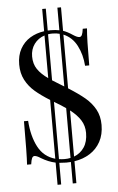

<svg xmlns="http://www.w3.org/2000/svg" viewBox="-63 -883 649 1057"><g transform="rotate(-5 261.5 -354.0)"><path d="M315.4 10.7V131.8H295.4V13.2Q278.8 14.2 269.5 14.2Q254.9 14.2 231.4 12.2V131.8H211.4V9.3Q171.9 1 132.3 -22.9Q110.8 -37.1 98.6 -37.1Q89.4 -37.1 84.5 -26.6Q79.6 -16.1 76.7 6.8H53.7Q57.6 -47.9 57.6 -232.9H80.6Q86.4 -147.5 117.4 -88.6Q148.4 -29.8 211.4 -12.2V-336.9Q162.1 -367.7 129.9 -395.5Q97.7 -423.3 78.1 -460.4Q58.6 -497.6 58.6 -545.9Q58.6 -596.2 78.9 -632.6Q99.1 -668.9 133.5 -689.9Q168 -710.9 211.4 -716.8V-839.8H231.4V-718.8L246.6 -719.2Q274.9 -719.2 295.4 -714.8V-839.8H315.4V-710Q338.9 -702.1 368.7 -682.1Q390.1 -668 402.3 -668Q411.6 -668 416.5 -678.5Q421.4 -689 424.3 -711.9H447.8Q442.4 -656.7 442.4 -507.8H419.4Q415 -569.8 389.4 -619.4Q363.8 -668.9 315.4 -689V-392.1Q372.1 -356.4 406.5 -327.4Q440.9 -298.3 461.2 -261.5Q481.4 -224.6 481.4 -175.8Q481.4 -122.6 460 -83.3Q438.5 -43.9 401.1 -20.3Q363.8 3.4 315.4 10.7ZM231.4 -698.2V-443.8L271.5 -418.9Q286.1 -410.6 295.4 -404.3V-695.3Q277.8 -700.2 255.4 -700.2Q241.7 -700.2 231.4 -698.2ZM211.4 -457.5V-693.4Q175.8 -681.6 154.5 -652.6Q133.3 -623.5 133.3 -584Q133.3 -543 153.1 -513.7Q172.9 -484.4 211.4 -457.5ZM295.4 -9.3V-284.2Q271.5 -301.3 236.3 -321.8L231.4 -324.7V-8.3Q247.6 -5.9 262.7 -5.9Q280.3 -5.9 295.4 -9.3ZM392.6 -139.2Q392.6 -178.7 373 -209.7Q353.5 -240.7 315.4 -270V-15.1Q350.6 -28.3 371.6 -59.6Q392.6 -90.8 392.6 -139.2Z"/></g></svg>

Font: TypoPRO Playfair Display
Style: Regular
Weight: 400
Designer: Claus Eggers Sørensen
Foundry: Claus Eggers Sørensen
Version: Version 1.004;PS 001.004;hotconv 1.0.70;makeotf.lib2.5.58329